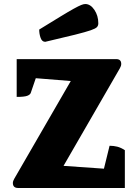

<svg xmlns="http://www.w3.org/2000/svg" viewBox="-20 -935 688 955"><path d="M70 0Q44 0 44 -25Q44 -34 51 -46L332 -532L158 -546L133 -473Q130 -464 115.5 -458.5Q101 -453 63 -453V-641H558Q583 -641 583 -617Q583 -607 576 -595L296 -110L497 -96L525 -210Q545 -210 563 -205.5Q581 -201 601 -188V0ZM205 -727Q189 -727 182 -746.5Q175 -766 175 -788Q240 -828 281 -853Q322 -878 346.5 -891.5Q371 -905 383.5 -910Q396 -915 404 -915Q430 -915 449.5 -886Q469 -857 469 -819Q469 -808 462.5 -800.5Q456 -793 431.5 -784.5Q407 -776 353.5 -762.5Q300 -749 205 -727Z"/></svg>

Font: Petrona Black
Style: Regular
Weight: 900
Designer: Ringo R. Seeber
Foundry: Ringo R. Seeber
Version: Version 2.001; ttfautohint (v1.8.3)